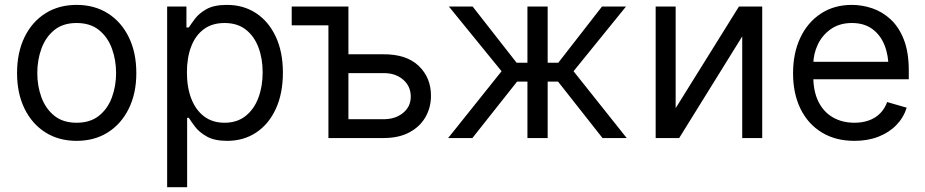

<svg xmlns="http://www.w3.org/2000/svg" viewBox="-20 -573 3841 797"><path d="M297.9 11.7Q224.1 11.7 168.5 -23.4Q112.8 -58.6 81.8 -122.1Q50.8 -185.5 50.8 -269.5Q50.8 -355 81.8 -418.7Q112.8 -482.4 168.5 -517.6Q224.1 -552.7 297.9 -552.7Q372.1 -552.7 427.7 -517.6Q483.4 -482.4 514.6 -418.7Q545.9 -355 545.9 -269.5Q545.9 -185.5 514.6 -122.1Q483.4 -58.6 427.7 -23.4Q372.1 11.7 297.9 11.7ZM297.9 -63.5Q354.5 -63.5 390.6 -92.3Q426.8 -121.1 444.3 -168.2Q461.9 -215.3 461.9 -269.5Q461.9 -324.7 444.3 -372.1Q426.8 -419.4 390.6 -448.5Q354.5 -477.5 297.9 -477.5Q241.7 -477.5 205.8 -448.5Q169.9 -419.4 152.3 -372.1Q134.8 -324.7 134.8 -269.5Q134.8 -215.3 152.3 -168.2Q169.9 -121.1 205.8 -92.3Q241.7 -63.5 297.9 -63.5Z M673.8 204.1V-545.9H753.9V-459H763.7Q772.9 -473.1 789.6 -495.4Q806.2 -517.6 837.4 -535.2Q868.7 -552.7 921.9 -552.7Q990.7 -552.7 1043 -518.3Q1095.2 -483.9 1124.8 -420.7Q1154.3 -357.4 1154.3 -271.5Q1154.3 -185.1 1125 -121.3Q1095.7 -57.6 1043.5 -22.9Q991.2 11.7 922.9 11.7Q870.6 11.7 838.9 -6.1Q807.1 -23.9 790 -46.6Q772.9 -69.3 763.7 -84H756.8V204.1ZM912.1 -63.5Q964.4 -63.5 999.5 -91.6Q1034.7 -119.6 1052.5 -167Q1070.3 -214.4 1070.3 -272.5Q1070.3 -330.1 1052.7 -376.5Q1035.2 -422.9 1000.2 -450.2Q965.3 -477.5 912.1 -477.5Q860.8 -477.5 826.2 -451.9Q791.5 -426.3 773.7 -380.1Q755.9 -334 755.9 -272.5Q755.9 -210.9 773.9 -163.8Q792 -116.7 826.9 -90.1Q861.8 -63.5 912.1 -63.5Z M1343.3 -545.9V-467.8H1190.9V-545.9ZM1415.5 -347.7H1571.8Q1667.5 -348.1 1718.3 -299.3Q1769 -250.5 1769 -175.8Q1769 -127 1746.3 -87.2Q1723.6 -47.4 1679.7 -23.7Q1635.7 0 1571.8 0H1343.3V-545.9H1426.3V-78.1H1571.8Q1621.1 -78.1 1653.1 -104.2Q1685.1 -130.4 1685.1 -171.9Q1685.1 -215.3 1653.1 -242.7Q1621.1 -270 1571.8 -269.5H1415.5Z M1840.3 0 2062 -277.3 1843.3 -545.9H1941.9L2124.5 -312.5H2169.4V-545.9H2253.4V-312.5H2297.4L2479 -545.9H2578.6L2360.8 -277.3L2581.5 0H2481L2296.4 -234.4H2253.4V0H2169.4V-234.4H2126.5L1940.9 0Z M2784.7 -124 3047.4 -545.9H3144V0H3061V-421.9L2799.3 0H2701.7V-545.9H2784.7Z M3526.9 11.7Q3448.2 11.7 3390.9 -23.4Q3333.5 -58.6 3302.7 -121.8Q3272 -185.1 3272 -268.6Q3272 -352.5 3302.2 -416.5Q3332.5 -480.5 3387.5 -516.6Q3442.4 -552.7 3516.1 -552.7Q3558.6 -552.7 3600.6 -538.6Q3642.6 -524.4 3677 -492.7Q3711.4 -460.9 3731.9 -408.7Q3752.4 -356.4 3752.4 -280.3V-244.1H3331.5V-316.4H3707L3668.5 -289.1Q3668.5 -343.8 3651.4 -386.2Q3634.3 -428.7 3600.3 -453.1Q3566.4 -477.5 3516.1 -477.5Q3465.8 -477.5 3429.9 -452.9Q3394 -428.2 3375 -388.7Q3356 -349.1 3356 -303.7V-255.9Q3356 -193.8 3377.4 -150.9Q3398.9 -107.9 3437.5 -85.7Q3476.1 -63.5 3526.9 -63.5Q3559.6 -63.5 3586.4 -73Q3613.3 -82.5 3632.8 -101.8Q3652.3 -121.1 3662.6 -149.4L3743.7 -126Q3731 -85 3700.9 -54Q3670.9 -22.9 3626.5 -5.6Q3582 11.7 3526.9 11.7Z"/></svg>

Font: Inter V
Style: 
Weight: 400
Designer: Rasmus Andersson
Foundry: rsms
Version: Version 4.000;git-a3f224843